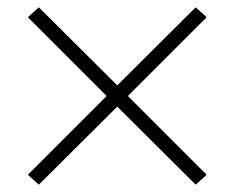

<svg xmlns="http://www.w3.org/2000/svg" viewBox="-20 -602 640 524"><path d="M86 -98 56 -125 248 -317 271 -340 56 -555 86 -582 300 -369 514 -582 544 -555 329 -340 544 -125 514 -98 300 -311Z"/></svg>

Font: Iosevka SS04 XLt Ex
Style: Regular
Weight: 200
Width: 7
Monospace: yes
Designer: Belleve Invis
Foundry: Belleve Invis
Version: Version 19.0.0; ttfautohint (v1.8.4)